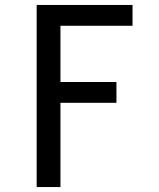

<svg xmlns="http://www.w3.org/2000/svg" viewBox="-20 -755 640 775"><path d="M128 0V-735H515V-651H224V-424H450V-340H224V0Z"/></svg>

Font: Iosevka Fixed Curly Md Ex
Style: Regular
Weight: 500
Width: 7
Monospace: yes
Designer: Belleve Invis
Foundry: Belleve Invis
Version: Version 30.1.2